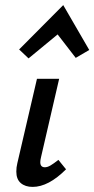

<svg xmlns="http://www.w3.org/2000/svg" viewBox="-20 -727 370 753"><path d="M330 -531 277 -500 206 -592 92 -498 55 -533 228 -707ZM44 -54Q44 -71 48 -87L125 -418H212L141 -111Q138 -99 138 -91Q138 -71 156 -71Q166 -71 178 -78Q190 -85 209 -100L239 -63Q170 6 108 6Q79 6 61.5 -9Q44 -24 44 -54Z"/></svg>

Font: Ysabeau Infant Semibold
Style: Italic
Weight: 600
Italic angle: -12°
Designer: Christian Thalmann (Catharsis Fonts)
Version: Version 0.003